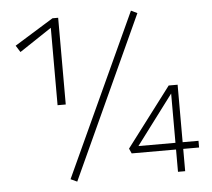

<svg xmlns="http://www.w3.org/2000/svg" viewBox="-49 -715 851 772"><g transform="rotate(-5 376.0 -329.0)"><path d="M180 -309V-634L202 -636L50 -535L33 -562L190 -659H213V-309ZM232 4 206 -8 507 -662 532 -650ZM451 -110 632 -349H668V0H639V-336H654L482 -107L467 -117H732V-90H460Z"/></g></svg>

Font: Ysabeau SC ExtraLight
Style: Regular
Weight: 250
Designer: Christian Thalmann (Catharsis Fonts)
Version: Version 2.001;gftools[0.9.30]; featfreeze: smcp